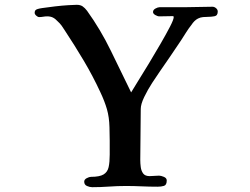

<svg xmlns="http://www.w3.org/2000/svg" viewBox="-20 -776 1040 798"><path d="M885 -728Q885 -711 871.5 -708.5Q858 -706 845 -706Q835 -706 824 -705Q813 -704 803 -699Q795 -695 788 -688Q781 -681 776 -673Q764 -658 754 -642Q744 -626 733 -609Q711 -576 688.5 -543Q666 -510 643 -477Q631 -460 612.5 -431.5Q594 -403 579.5 -373Q565 -343 565 -323Q565 -270 564 -217Q563 -164 563 -111Q563 -97 565 -81.5Q567 -66 575 -55Q583 -44 602 -44Q612 -44 621.5 -45Q631 -46 641 -46Q649 -46 661 -41Q673 -36 673 -26Q673 -7 661.5 -3.5Q650 0 635 0Q602 0 569 -1.5Q536 -3 503 -3Q468 -3 433 -0.5Q398 2 363 2Q353 2 341.5 -3Q330 -8 330 -21Q330 -30 340.5 -35.5Q351 -41 358 -41Q394 -41 410.5 -51Q427 -61 431.5 -81.5Q436 -102 436 -133Q436 -162 436 -190.5Q436 -219 435 -247Q434 -289 424.5 -322Q415 -355 397 -393Q366 -460 328 -524Q290 -588 249 -650Q243 -660 236 -669.5Q229 -679 220 -687Q210 -698 200 -703Q190 -708 176 -708Q168 -708 159.5 -706.5Q151 -705 143 -705Q137 -705 130.5 -711Q124 -717 124 -723Q124 -730 128 -734Q132 -739 155.5 -742.5Q179 -746 209 -749.5Q239 -753 264.5 -754.5Q290 -756 299 -756Q314 -756 323.5 -749.5Q333 -743 342 -731Q398 -653 440.5 -565.5Q483 -478 525 -392Q533 -406 553.5 -438.5Q574 -471 599 -512.5Q624 -554 647.5 -594.5Q671 -635 686.5 -665Q702 -695 702 -705Q702 -709 699 -709Q685 -709 670.5 -708.5Q656 -708 642 -708Q635 -708 625.5 -713.5Q616 -719 616 -726Q616 -735 626 -740.5Q636 -746 643 -746H746Q775 -746 804.5 -747Q834 -748 863 -748Q871 -748 878 -742Q885 -736 885 -728Z"/></svg>

Font: Kaisei Opti
Style: Bold
Weight: 700
Designer: Font-Kai, 金井和夫
Foundry: KAZUO KANAI
Version: Version 5.003